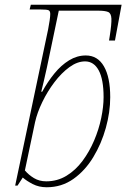

<svg xmlns="http://www.w3.org/2000/svg" viewBox="-20 -780 533 810"><path d="M177 10Q144 10 118 -3.5Q92 -17 76 -31L54 3H44L183 -656Q187 -676 189.5 -694Q192 -712 192 -721Q192 -733 185.5 -736.5Q179 -740 151 -740H105L110 -760H493L465 -609H440L443 -628Q451 -679 450 -701.5Q449 -724 436 -729.5Q423 -735 393 -735H228L178 -496Q171 -463 165 -438.5Q159 -414 154 -393H158Q181 -435 209.5 -470Q238 -505 271.5 -525.5Q305 -546 342 -546Q392 -546 418.5 -500Q445 -454 445 -370Q445 -307 426.5 -240.5Q408 -174 373.5 -117Q339 -60 289.5 -25Q240 10 177 10ZM175 -15Q222 -15 260.5 -38.5Q299 -62 328 -101Q357 -140 377 -187Q397 -234 407 -282Q417 -330 417 -370Q417 -445 396.5 -483Q376 -521 339 -521Q306 -521 272.5 -496.5Q239 -472 209.5 -433Q180 -394 158.5 -349.5Q137 -305 128 -265L85 -61Q101 -42 123.5 -28.5Q146 -15 175 -15Z"/></svg>

Font: Noto Serif Thin
Style: Italic
Weight: 100
Italic angle: -12°
Designer: Monotype Design Team
Foundry: Monotype Imaging Inc.
Version: Version 2.014; ttfautohint (v1.8.4.7-5d5b)